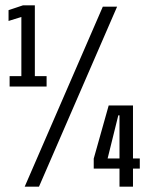

<svg xmlns="http://www.w3.org/2000/svg" viewBox="-20 -699 557 719"><path d="M16 -375H154.5V-414H110.5V-679H66L12 -661V-620.5L60 -635.5V-414H16ZM72.5 0H126L418.5 -674H365ZM427.5 0H478V-67.5H503.5V-105.5H478V-304H387L331 -105V-67.5H427.5ZM383 -105.5 423 -267H427.5V-105.5Z"/></svg>

Font: Anybody ExtraCondensed Medium
Style: Regular
Weight: 500
Width: 2
Version: Version 1.113;gftools[0.9.25]